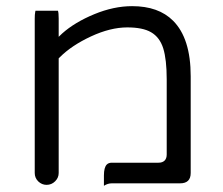

<svg xmlns="http://www.w3.org/2000/svg" viewBox="-20 -596 718 618"><path d="M168.9 -536.1Q168.9 -555.2 166.5 -561.5H94.2L93.3 -557.1Q91.8 -549.8 91.8 -536.1V-39.1Q91.8 -23.4 103 -12.2Q114.7 -1 129.9 -1Q146 -1 157.5 -12.5Q168.9 -23.9 168.9 -39.1V-408.2Q171.9 -411.1 172.9 -412.1Q210.4 -449.7 272.9 -478.8Q335.4 -507.8 389.6 -507.8Q439.5 -507.8 466.3 -492.2Q494.1 -476.1 505.4 -440.4Q516.6 -404.3 516.6 -340.8V-98.6Q516.6 -85.9 509.8 -79.1Q502.9 -72.3 490.2 -72.3H339.8Q329.6 -72.3 323.7 -66.4Q314.5 -57.1 314.5 -31.2V2Q326.7 -5.9 339.8 -5.9H559.6Q593.8 -5.9 593.8 -39.1V-350.6Q593.8 -472.7 537.1 -529.3Q490.2 -576.2 405.3 -576.2Q346.2 -576.2 283.4 -550.3Q220.7 -524.4 180.2 -488.3L168.9 -477.5Z"/></svg>

Font: YuPearl-Light
Style: Light
Weight: 300
Designer: Max Yao
Foundry: Max-Everyday
Version: Version 1.011; ttfautohint (v1.8.3)